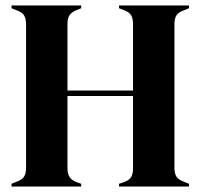

<svg xmlns="http://www.w3.org/2000/svg" viewBox="-20 -680 731 700"><path d="M22 -10 42 -18Q61 -25 68 -36.5Q75 -48 75 -68V-310V-350V-591Q75 -612 68 -623.5Q61 -635 42 -642L22 -650V-660H276V-650L259 -643Q241 -636 233.5 -624.5Q226 -613 226 -593V-350H465V-593Q465 -613 458 -624.5Q451 -636 432 -643L414 -650V-660H669V-650L649 -642Q630 -635 623 -623.5Q616 -612 616 -591V-350V-310V-68Q616 -48 623 -36.5Q630 -25 649 -18L669 -10V0H414V-10L432 -16Q451 -23 458 -34.5Q465 -46 465 -67V-330H226V-67Q226 -47 233.5 -35Q241 -23 259 -16L276 -10V0H22Z"/></svg>

Font: DeepMind Serif Display
Style: Regular
Weight: 800
Designer: Frank Grießhammer / Modifications: Colophon Foundry
Foundry: Colophon Foundry
Version: Version 5.002